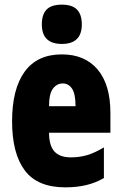

<svg xmlns="http://www.w3.org/2000/svg" viewBox="-20 -862 522 826"><path d="M246 -628Q345 -628 400 -563Q455 -498 455 -376V-291H191Q191 -236 214 -210.5Q237 -185 285 -185Q323 -185 356 -195Q389 -205 427 -228V-96Q391 -75 350 -65.5Q309 -56 261 -56Q141 -56 86.5 -129Q32 -202 32 -340Q32 -479 86 -553.5Q140 -628 246 -628ZM250 -503Q225 -503 208 -481Q191 -459 191 -405H305Q305 -458 290 -480.5Q275 -503 250 -503ZM246 -842Q291 -842 311.5 -820.5Q332 -799 332 -757Q332 -673 246 -673Q160 -673 160 -757Q160 -800 180.5 -821Q201 -842 246 -842Z"/></svg>

Font: Noto Sans Malayalam UI ExtraCondensed Black
Style: Regular
Weight: 900
Width: 2
Designer: Jelle Bosma - Monotype Design Team
Foundry: Monotype Imaging Inc.
Version: Version 2.104; ttfautohint (v1.8.4.7-5d5b)